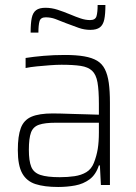

<svg xmlns="http://www.w3.org/2000/svg" viewBox="-20 -737 541 765"><path d="M212 8Q157 8 121.5 -3.5Q86 -15 68.5 -46.5Q51 -78 51 -139Q51 -195 63 -227Q75 -259 105.5 -272Q136 -285 190 -285Q202 -285 223.5 -284.5Q245 -284 271.5 -283Q298 -282 325 -281.5Q352 -281 374 -280V-323Q374 -377 368.5 -408.5Q363 -440 347 -455Q331 -470 301.5 -474.5Q272 -479 225 -479Q205 -479 178.5 -477Q152 -475 126.5 -472.5Q101 -470 82 -466V-506Q113 -511 153.5 -514.5Q194 -518 239 -518Q284 -518 315.5 -512.5Q347 -507 367 -495Q387 -483 398 -461Q409 -439 413.5 -406.5Q418 -374 418 -328V0H382L378 -78H374Q362 -41 337 -22.5Q312 -4 279.5 2Q247 8 212 8ZM218 -31Q250 -31 277 -35Q304 -39 324 -51Q344 -63 354 -88Q365 -116 369.5 -144Q374 -172 374 -209V-248H201Q159 -248 135.5 -240Q112 -232 103.5 -209Q95 -186 95 -140Q95 -96 104.5 -72.5Q114 -49 141 -40Q168 -31 218 -31ZM102 -607Q102 -644 106.5 -665.5Q111 -687 124 -696.5Q137 -706 161 -706Q185 -706 208.5 -698.5Q232 -691 261 -679Q282 -670 301.5 -663.5Q321 -657 339 -657Q360 -657 364.5 -672.5Q369 -688 369 -717H400Q400 -681 395.5 -659.5Q391 -638 378 -628Q365 -618 340 -618Q316 -618 293.5 -626Q271 -634 242 -645Q218 -655 200 -661.5Q182 -668 162 -668Q142 -668 137.5 -652.5Q133 -637 133 -607Z"/></svg>

Font: Saira SemiCondensed ExtraLight
Style: Regular
Weight: 250
Width: 4
Designer: Hector Gatti with collaboration of the Omnibus-Type team
Foundry: Omnibus-Type
Version: Version 1.101